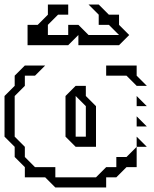

<svg xmlns="http://www.w3.org/2000/svg" viewBox="-20 -785 682 850"><path d="M450 -450V-495H585V-450L630 -405H585L540 -450ZM585 -315V-360L630 -315ZM360 -180V-315L315 -360V-180ZM90 0V-45L45 -90V-135L0 -180V-360L45 -405V-450L90 -495H180L135 -450H90V-405L45 -360V-180L90 -135V-90L135 -45H225V0H405L450 -45H495V-90H540L585 -135V-45H540L495 0H450V45H225L180 0ZM585 -225V-270L630 -225ZM585 -135V-180L630 -135ZM270 -180V-360L315 -405H360V-360L405 -315V-135H315ZM102 -585V-675H147L192 -720V-765H282V-720H237L192 -675V-630H282V-675H327L372 -630H507L462 -675H417V-720L372 -765H417L462 -720H507V-675L552 -630L507 -585H327V-630L282 -585Z"/></svg>

Font: Rubik Iso
Style: Regular
Weight: 400
Designer: Hubert and Fischer, NaN
Foundry: Hubert and Fischer, NaN
Version: Version 2.200